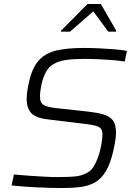

<svg xmlns="http://www.w3.org/2000/svg" viewBox="-20 -937 679 965"><path d="M297 8Q234 8 163 4.5Q92 1 38 -5L50 -60Q84 -57 124 -54Q164 -51 202.5 -49Q241 -47 270 -47Q321 -47 355.5 -50Q390 -53 419 -69Q441 -81 455.5 -108Q470 -135 479 -166Q488 -197 491.5 -223.5Q495 -250 495 -261Q495 -291 473.5 -300.5Q452 -310 393 -316L221 -337Q158 -344 136 -370Q114 -396 114 -437Q114 -456 117 -478Q120 -500 126 -525Q142 -598 176 -634.5Q210 -671 265 -683.5Q320 -696 399 -696Q439 -696 481 -694Q523 -692 559 -689Q595 -686 618 -681L607 -628Q566 -634 509.5 -637.5Q453 -641 406 -641Q348 -641 311 -635.5Q274 -630 249 -615Q225 -602 210 -573Q195 -544 188 -510.5Q181 -477 181 -450Q181 -421 198.5 -410Q216 -399 259 -394L424 -376Q467 -371 498 -362.5Q529 -354 546 -333.5Q563 -313 563 -270Q563 -253 559.5 -230.5Q556 -208 550 -181Q535 -114 511.5 -75.5Q488 -37 456 -19.5Q424 -2 384.5 3Q345 8 297 8ZM286 -778 287 -783 420 -917H487L564 -783L563 -778H524L449 -880L332 -778Z"/></svg>

Font: Saira Light
Style: Italic
Weight: 300
Italic angle: -12°
Designer: Hector Gatti with collaboration of the Omnibus-Type team
Foundry: Omnibus-Type
Version: Version 1.100; ttfautohint (v1.8.3)